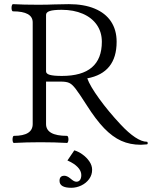

<svg xmlns="http://www.w3.org/2000/svg" viewBox="-20 -686 732 926"><path d="M397.5 -179.7Q360.8 -237.3 344.2 -258.5Q327.6 -279.8 313.7 -286.1Q299.8 -292.5 273.4 -292.5H202.1V-87.9Q202.1 -30.8 303.2 -30.8Q306.2 -30.8 308.1 -25.9Q310.1 -21 310.1 -14.2Q310.1 -7.3 308.1 -2Q306.2 3.4 303.2 3.4Q243.7 0 175.3 0Q106.9 0 46.9 3.4Q43.9 3.4 42.2 -1.5Q40.5 -6.3 40.5 -13.2Q40.5 -20.5 42.2 -25.6Q43.9 -30.8 46.9 -30.8Q137.7 -30.8 137.7 -87.9V-578.1Q137.7 -631.3 42.5 -631.3Q39.1 -631.3 37.4 -636.2Q35.6 -641.1 35.6 -647.9Q35.6 -655.3 37.6 -660.6Q39.6 -666 42.5 -666Q92.3 -663.1 166.5 -663.1Q190.9 -663.1 209 -663.6Q227.1 -664.1 239.3 -664.6Q275.9 -666 312 -666Q384.8 -666 436.5 -644.5Q488.3 -623 515.4 -582.3Q542.5 -541.5 542.5 -484.4Q542.5 -334.5 400.9 -308.1Q413.6 -272 458.3 -210.2Q502.9 -148.4 561.5 -85.9Q599.1 -45.4 631.6 -23.9Q664.1 -2.4 688 -2.4Q692.4 -2.4 692.4 4.4Q692.4 10.3 687.5 10.3Q669.9 12.2 659.2 12.2Q607.4 12.2 564.9 -6.8Q522.5 -25.9 482.4 -67.4Q442.4 -108.9 397.5 -179.7ZM278.8 -319.8Q471.2 -319.8 471.2 -484.4Q471.2 -530.8 447.3 -565.7Q423.3 -600.6 379.4 -619.6Q335.4 -638.7 277.3 -638.7Q237.8 -638.7 220 -632.8Q202.1 -627 202.1 -614.3V-341.8Q202.1 -330.1 220.2 -325Q238.3 -319.8 278.8 -319.8ZM267.1 186Q267.1 161.6 290.5 161.6Q303.2 161.6 318.8 174.3Q329.1 183.1 335.7 186.8Q342.3 190.4 348.6 190.4Q359.4 190.4 365.7 182.1Q372.1 173.8 372.1 158.2Q372.1 138.7 355.2 120.6Q338.4 102.5 305.2 87.9L338.4 39.1Q357.4 44.4 377.4 58.6Q397.5 72.8 410.9 92.3Q424.3 111.8 424.3 132.8Q424.3 157.7 409.9 177.5Q395.5 197.3 372.1 208.5Q348.6 219.7 323.7 219.7Q267.1 219.7 267.1 186Z"/></svg>

Font: JuniusX Light
Style: Regular
Weight: 300
Designer: Peter S. Baker
Foundry: Briery Creek Software
Version: Version 1.008